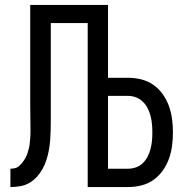

<svg xmlns="http://www.w3.org/2000/svg" viewBox="-20 -755 790 775"><path d="M22 0V-74Q32 -74 41.5 -76.5Q51 -79 58.5 -86Q66 -93 72 -101Q78 -109 83 -118Q88 -127 91 -136.5Q94 -146 96.5 -156Q99 -166 100 -176Q101 -186 102 -196Q103 -206 103 -216Q103 -226 103 -236Q103 -260 102.5 -285Q102 -310 102 -335V-735H416V-441H497Q524 -441 550.5 -434.5Q577 -428 599 -412.5Q621 -397 637 -374.5Q653 -352 662 -326.5Q671 -301 674.5 -274.5Q678 -248 678 -221Q678 -193 674.5 -166.5Q671 -140 662 -114.5Q653 -89 637 -66.5Q621 -44 599 -28.5Q577 -13 550.5 -6.5Q524 0 497 0H334V-662H185V-335Q185 -328 185 -321.5Q185 -315 185 -309Q185 -289 185 -269Q185 -249 184.5 -229Q184 -209 182.5 -189.5Q181 -170 177.5 -150Q174 -130 168 -111Q162 -92 152.5 -74.5Q143 -57 129.5 -42Q116 -27 99 -17Q82 -7 62 -3.5Q42 0 22 0ZM497 -74Q513 -74 529 -79.5Q545 -85 557 -97Q569 -109 576.5 -124Q584 -139 588 -155Q592 -171 593.5 -187.5Q595 -204 595 -220Q595 -237 593.5 -253.5Q592 -270 588 -286Q584 -302 576.5 -317Q569 -332 557 -344Q545 -356 529 -362Q513 -368 497 -368H416V-74Z"/></svg>

Font: Zed Sans Extended
Style: Regular
Weight: 400
Width: 7
Designer: Belleve Invis
Foundry: Belleve Invis
Version: Version 1.0.0; ttfautohint (v1.8.4)